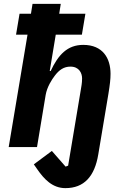

<svg xmlns="http://www.w3.org/2000/svg" viewBox="-20 -760 640 992"><path d="M317.8 212C414.1 212 469.1 152 487.9 36.9L540.1 -274.9C547.9 -323.2 551.1 -350.1 551.1 -378.9C551.1 -459.2 511 -528.1 410.2 -528.1C328.1 -528.1 280.9 -476.9 241.8 -393.1H236.9L268.1 -581H403.1L421.2 -688.9H285.9L294 -740.1H148.1L139.9 -688.9H81L62.9 -581H122.2L24.9 0H171.2L215.9 -269.2C223 -311.1 247.9 -349.1 263.1 -369C285.9 -399.1 310 -415.8 344.1 -415.8C388.8 -415.8 404.1 -382.1 404.1 -355.1C404.1 -329.9 399.9 -311.1 397 -293L332 95.9L318.9 100.9L247.9 19.9L154.8 89.1L172.9 115.1C208.1 165.8 251.1 212 317.8 212Z"/></svg>

Font: Margiela Mono Italic Bold It
Style: Regular
Weight: 700
Designer: Mike Abbink, Paul van der Laan, Pieter van Rosmalen
Foundry: Bold Monday
Version: Version 2.003 2021